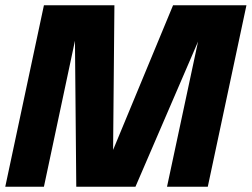

<svg xmlns="http://www.w3.org/2000/svg" viewBox="-31 -710 957 730"><path d="M-11 0 136 -690H404L399 -140L627 -690H906L759 0H604L722 -552L484 0H259L254 -555L136 0Z"/></svg>

Font: Radio Canada Big
Style: Bold Italic
Weight: 700
Italic angle: -12°
Designer: Étienne Aubert Bonn
Foundry: Coppers and Brasses
Version: Version 1.001